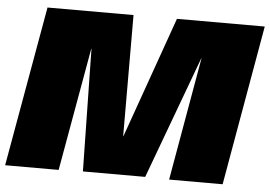

<svg xmlns="http://www.w3.org/2000/svg" viewBox="-61 -740 1133 806"><g transform="rotate(5 505.5 -337.5)"><path d="M-12 0H213.5L305.5 -518.5H306.5L315.5 -2.5H578L769 -518.5H770L679 0H904.5L1023 -675H653L472 -164.5H471L470 -675H107.5Z"/></g></svg>

Font: Anybody Black
Style: Italic
Weight: 900
Italic angle: -10°
Designer: Tyler Finck
Foundry: Etcetera Type Company
Version: Version 1.113;gftools[0.9.25]